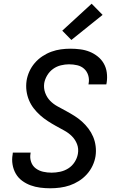

<svg xmlns="http://www.w3.org/2000/svg" viewBox="-20 -1005 640 1033"><path d="M250 8Q223 8 196 4.5Q169 1 144.5 -8Q120 -17 99 -32.5Q78 -48 65 -70.5Q52 -93 47.5 -120Q43 -147 48 -174L49 -184H145L144 -178Q140 -155 147.5 -133.5Q155 -112 172.5 -99Q190 -86 212 -81Q234 -76 258 -76Q280 -76 303.5 -81Q327 -86 347.5 -99Q368 -112 381.5 -133Q395 -154 399 -177Q404 -205 394.5 -229.5Q385 -254 367 -272Q349 -290 326 -302.5Q303 -315 280.5 -327.5Q258 -340 236.5 -354Q215 -368 196 -385Q177 -402 161.5 -422Q146 -442 136 -466Q126 -490 122.5 -516.5Q119 -543 123 -571Q127 -596 138 -620.5Q149 -645 167 -666Q185 -687 208.5 -702.5Q232 -718 257 -727Q282 -736 307.5 -739.5Q333 -743 359 -743Q386 -743 412.5 -739.5Q439 -736 462.5 -726.5Q486 -717 506 -701Q526 -685 538.5 -663Q551 -641 554.5 -614.5Q558 -588 554 -561L552 -551H456L457 -557Q461 -579 454.5 -600Q448 -621 432.5 -635Q417 -649 395.5 -654Q374 -659 351 -659Q330 -659 307.5 -653.5Q285 -648 266 -634.5Q247 -621 234.5 -600.5Q222 -580 218 -558Q214 -531 223 -506Q232 -481 249.5 -463Q267 -445 290 -432.5Q313 -420 336 -407.5Q359 -395 380.5 -381.5Q402 -368 421 -351Q440 -334 455.5 -313.5Q471 -293 481 -269.5Q491 -246 494.5 -219Q498 -192 494 -165Q490 -139 478 -113.5Q466 -88 447 -67Q428 -46 404 -31Q380 -16 355 -7.5Q330 1 303 4.5Q276 8 250 8ZM364 -790 315 -840 473 -985 532 -925Z"/></svg>

Font: Iosevka Aile Medium Oblique
Style: Regular
Weight: 500
Italic angle: -9°
Designer: Belleve Invis
Foundry: Belleve Invis
Version: Version 31.1.0; ttfautohint (v1.8.4)